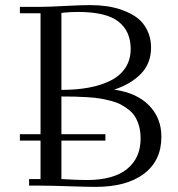

<svg xmlns="http://www.w3.org/2000/svg" viewBox="-20 -729 699 754"><path d="M58.1 -176.8V-202.1H139.2V-676.8H58.1V-702.1H139.2Q171.9 -702.1 235.4 -705.6Q298.8 -709 333 -709Q367.7 -709 399.4 -704.6Q431.2 -700.2 463.6 -688.2Q496.1 -676.3 519.8 -658.2Q543.5 -640.1 558.3 -610.1Q573.2 -580.1 573.2 -542Q573.2 -480.5 533.9 -439.7Q494.6 -398.9 428.2 -377Q517.6 -364.3 565.7 -314.7Q613.8 -265.1 613.8 -191.9Q613.8 -98.1 545.4 -46.6Q477.1 4.9 355 4.9Q323.2 4.9 249.3 2.4Q175.3 0 139.2 0H94.2V-25.9H139.2V-176.8ZM221.2 -25.9Q281.7 -22 320.8 -22Q425.3 -22 478.8 -65.2Q532.2 -108.4 532.2 -185.1Q532.2 -210.9 526.4 -232.4Q520.5 -253.9 511 -269.8Q501.5 -285.6 485.6 -298.1Q469.7 -310.5 453.9 -318.8Q438 -327.1 414.3 -333.3Q390.6 -339.4 370.8 -342.5Q351.1 -345.7 322.5 -347.4Q293.9 -349.1 272.7 -349.6Q251.5 -350.1 221.2 -350.1V-202.1H394V-176.8H221.2ZM221.2 -376Q280.8 -376 329.1 -385Q377.4 -394 414.8 -412.8Q452.1 -431.6 472.7 -463.1Q493.2 -494.6 493.2 -537.1Q493.2 -606.4 445.1 -644.3Q397 -682.1 286.1 -682.1Q270 -682.1 253.9 -681.2Q237.8 -680.2 229.5 -679.2L221.2 -678.2Z"/></svg>

Font: Dehuti
Style: Book
Weight: 400
Version: Version 1.2